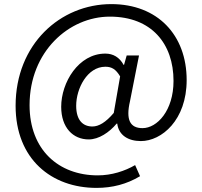

<svg xmlns="http://www.w3.org/2000/svg" viewBox="-20 -742 986 935"><path d="M450 173C527 173 597 155 662 116L638 62C588 91 524 112 456 112C266 112 124 -12 124 -230C124 -491 316 -661 515 -661C718 -661 825 -529 825 -348C825 -203 745 -118 674 -118C613 -118 592 -159 613 -249L657 -472H597L584 -426H582C562 -463 531 -481 493 -481C362 -481 278 -340 278 -222C278 -120 336 -63 412 -63C461 -63 512 -97 548 -140H551C558 -83 605 -55 666 -55C767 -55 889 -157 889 -352C889 -572 747 -722 522 -722C273 -722 56 -526 56 -227C56 33 231 173 450 173ZM430 -126C385 -126 351 -155 351 -227C351 -311 405 -417 493 -417C524 -417 544 -405 565 -370L534 -192C495 -146 461 -126 430 -126Z"/></svg>

Font: Source Han Sans HK
Style: Regular
Weight: 400
Designer: Ryoko NISHIZUKA 西塚涼子 (kana, bopomofo & ideographs); Paul D. Hunt (Latin, Greek & Cyrillic); Sandoll Communications 산돌커뮤니
Foundry: Adobe
Version: Version 2.000;hotconv 1.0.107;makeotfexe 2.5.65593